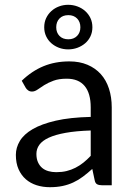

<svg xmlns="http://www.w3.org/2000/svg" viewBox="-20 -771 547 799"><path d="M445 0H405.5Q392.5 0 384.5 -4Q376.5 -8 374 -21L364 -68Q344 -50 325 -35.8Q306 -21.5 285 -11.8Q264 -2 240.2 3Q216.5 8 187.5 8Q158 8 132.2 -0.2Q106.5 -8.5 87.5 -25Q68.5 -41.5 57.2 -66.8Q46 -92 46 -126.5Q46 -156.5 62.5 -184.2Q79 -212 115.8 -233.5Q152.5 -255 212 -268.8Q271.5 -282.5 357.5 -284.5V-324Q357.5 -383 332.2 -413.2Q307 -443.5 257.5 -443.5Q225 -443.5 202.8 -435.2Q180.5 -427 164.2 -416.8Q148 -406.5 136.2 -398.2Q124.5 -390 113 -390Q104 -390 97.2 -394.8Q90.5 -399.5 86.5 -406.5L70.5 -435Q112.5 -475.5 161 -495.5Q209.5 -515.5 268.5 -515.5Q311 -515.5 344 -501.5Q377 -487.5 399.5 -462.5Q422 -437.5 433.5 -402Q445 -366.5 445 -324ZM214 -54.5Q237.5 -54.5 257 -59.2Q276.5 -64 293.8 -72.8Q311 -81.5 326.8 -94Q342.5 -106.5 357.5 -122.5V-228Q296 -226 253 -218.2Q210 -210.5 183 -198Q156 -185.5 143.8 -168.5Q131.5 -151.5 131.5 -130.5Q131.5 -110.5 138 -96Q144.5 -81.5 155.5 -72.2Q166.5 -63 181.5 -58.8Q196.5 -54.5 214 -54.5ZM164 -657.5Q164 -678.5 172 -695.5Q180 -712.5 193.8 -725Q207.5 -737.5 225.5 -744.2Q243.5 -751 263.5 -751Q284 -751 302.2 -744.2Q320.5 -737.5 334.5 -725Q348.5 -712.5 356.5 -695.5Q364.5 -678.5 364.5 -657.5Q364.5 -637 356.5 -620Q348.5 -603 334.5 -591Q320.5 -579 302.2 -572.2Q284 -565.5 263.5 -565.5Q243.5 -565.5 225.5 -572.2Q207.5 -579 193.8 -591Q180 -603 172 -620Q164 -637 164 -657.5ZM214 -657.5Q214 -635.5 227.5 -621.5Q241 -607.5 264.5 -607.5Q287 -607.5 300.8 -621.5Q314.5 -635.5 314.5 -657.5Q314.5 -680 300.8 -694Q287 -708 264.5 -708Q241 -708 227.5 -694Q214 -680 214 -657.5Z"/></svg>

Font: Lato TR
Style: Regular
Weight: 400
Designer: Lukasz Dziedzic
Foundry: tyPoland Lukasz Dziedzic
Version: Version 1.104 2013